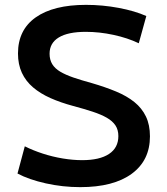

<svg xmlns="http://www.w3.org/2000/svg" viewBox="-20 -760 689 790"><path d="M310 10Q238 10 168.5 -5.5Q99 -21 52 -46L82 -158Q116 -141 156 -128Q196 -115 238 -108Q280 -101 318 -101Q390 -101 428.5 -126.5Q467 -152 467 -200Q467 -226 455 -244Q443 -262 419.5 -275.5Q396 -289 361 -300.5Q326 -312 281 -324Q229 -338 187.5 -356.5Q146 -375 116 -400.5Q86 -426 70 -460.5Q54 -495 54 -540Q54 -637 127 -688.5Q200 -740 334 -740Q402 -740 468.5 -727.5Q535 -715 582 -694L551 -582Q505 -604 447 -616.5Q389 -629 333 -629Q260 -629 222 -606Q184 -583 184 -539Q184 -514 195 -496Q206 -478 228 -465Q250 -452 282 -441Q314 -430 358 -418Q413 -402 457.5 -383.5Q502 -365 533 -340Q564 -315 580.5 -280.5Q597 -246 597 -199Q597 -100 522 -45Q447 10 310 10Z"/></svg>

Font: M PLUS 2 Thin SemiBold
Style: Regular
Weight: 600
Version: Version 1.001